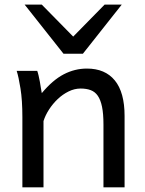

<svg xmlns="http://www.w3.org/2000/svg" viewBox="-20 -801 619 821"><path d="M422.4 0V-268.6Q422.4 -314.5 416.3 -344.2Q410.2 -374 398.2 -391.4Q386.2 -408.7 367.9 -415.5Q349.6 -422.4 324.7 -422.4Q298.3 -422.4 273.2 -409.9Q248 -397.5 227.1 -377.7Q206.1 -357.9 189.9 -333Q173.8 -308.1 166 -283.2V0H75.7V-300.3Q75.7 -372.6 67.6 -422.6Q59.6 -472.7 51.3 -498H139.2Q142.1 -490.2 145 -477.8Q147.9 -465.3 150.4 -451.7Q152.8 -438 154.8 -424.8L158.7 -402.8Q205.1 -458.5 252.4 -483.2Q299.8 -507.8 351.6 -507.8Q429.7 -507.8 471.2 -456.8Q512.7 -405.8 512.7 -305.2V0ZM158.7 -781.2 293 -644.5 427.2 -781.2H500.5L334.5 -571.3H251.5L85.4 -781.2Z"/></svg>

Font: Andika Phon
Style: Regular
Weight: 400
Designer: Victor Gaultney, Annie Olsen, Julie Remington, Don Collingsworth, Eric Hays, Becca Hirsbrunner
Foundry: SIL International
Version: Version 5.000